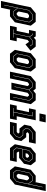

<svg xmlns="http://www.w3.org/2000/svg" viewBox="1440 -2296 979 4030"><g transform="rotate(90 1930.0 -280.5)"><path d="M-65 189 68 -437 193 -540H372.5L453.5 -437L382.5 -103L257.5 0H126L119 -10L76.5 189ZM16.5 123H23L83 -157.5L151.5 -70.5H241L327.5 -141L383.5 -405L329 -473.5H217L127.5 -400ZM155.5 -77 84.5 -166.5 134 -398 218 -466.5H325L376 -403L321 -143L240 -77ZM187 -141.5H219L256 -172L297.5 -368L273.5 -399H232L195 -368L155.5 -181.5Z M456 -0.5 486 -141.5H563L616.5 -392L610.5 -399.5H542L572 -540.5H678.5L704 -500.5L751 -540.5H892L978 -431L846.5 -325L793.5 -399H790L753 -368.5L704.5 -141H781.5L751.5 -0.5ZM531.5 -68H704L705.5 -75H622.5L693.5 -407.5L764 -466H846L878.5 -418.5L884.5 -423L850 -473H763.5L690.5 -413L648 -473H618L616.5 -466H643.5L686.5 -406L615.5 -75H533Z M1041.5 0 960.5 -103 1031.5 -437 1156.5 -540H1335.5L1416.5 -437L1345.5 -103L1220.5 0ZM1096 -67H1201L1285.5 -138.5L1342 -403.5L1287.5 -473.5H1178.5L1093.5 -403L1037.5 -141ZM1100 -74 1045 -143 1100 -401 1179.5 -466.5H1283.5L1334.5 -401.5L1279 -140.5L1200 -74ZM1140.5 -141.5H1181.5L1218.5 -172L1260.5 -368L1236.5 -398.5H1195.5L1158.5 -368L1116.5 -172Z M1418.5 0 1511.5 -437 1636.5 -540H1776.5L1817.5 -489L1880 -540H2020L2101 -437L2008 0H1866.5L1945 -368L1921 -398.5H1899.5L1862.5 -368L1790.5 -30H1649L1721 -368L1697 -398.5H1675.5L1638.5 -368L1560 0ZM1499.5 -67H1506.5L1577.5 -401L1658.5 -467.5H1738.5L1794.5 -397L1730.5 -94.5H1737L1801.5 -397L1887.5 -467.5H1967.5L2020.5 -401L1949.5 -67H1956L2027.5 -403L1971.5 -474.5H1886.5L1799 -402.5L1742.5 -474.5H1657.5L1571 -403Z M2295 -618.5 2322.5 -750H2483.5L2456 -618.5ZM2384.5 -676H2391L2396 -700H2389.5ZM2103.5 0 2133.5 -141.5H2213.5L2268 -398.5H2188L2218 -540H2439L2354.5 -141.5H2434.5L2404.5 0ZM2180.5 -67H2356L2357.5 -74H2269.5L2354.5 -474H2267L2265.5 -467H2346L2262.5 -74H2182Z M2472 0 2502 -141.5H2683.5L2719 -171L2697 -199.5H2612.5L2531.5 -302.5L2560 -437L2685 -540H2930L2900 -398.5H2723.5L2688 -369.5L2711 -340.5H2794.5L2875.5 -237.5L2847 -103L2722 0ZM2556.5 -69H2707.5L2786.5 -134.5L2803.5 -213L2751.5 -276H2656.5L2612.5 -331.5L2628.5 -406L2702 -466.5H2845L2846.5 -473.5H2701L2622 -408L2605 -329.5L2652.5 -269H2747.5L2796 -211L2780 -136.5L2706.5 -76H2558Z M3301.5 -540 3382.5 -437 3352 -294.5 3227.5 -191.5H3102.5L3098 -172L3122 -141.5H3312.5L3282.5 0H3023L2942 -103L3013 -437L3138 -540ZM3251.5 -474H3158L3069 -401L3012.5 -137L3067.5 -68H3232L3233.5 -75H3071.5L3020 -139L3045.5 -257H3214L3287 -317L3306 -406ZM3247.5 -467 3298.5 -404 3280.5 -319.5 3213.5 -264H3047L3075.5 -399L3159 -467ZM3202.5 -398.5H3177L3140 -368L3131.5 -328H3197.5L3223 -349L3227 -368Z M3662.5 0H3488.5L3406.5 -103L3477.5 -437L3603 -540H3729L3737 -530.5L3783.5 -750H3925L3787.5 -103ZM3639.5 -64.5 3728.5 -137.5 3845 -685.5H3838L3775 -390L3708 -475H3617.5L3541 -412L3482.5 -137.5L3540.5 -64.5ZM3638 -71.5H3544L3489.5 -139.5L3547.5 -410L3618.5 -468H3704L3773 -381L3721.5 -139.5ZM3624 -141.5 3661 -172 3700.5 -358.5 3669 -399H3641.5L3604.5 -368L3563 -172L3587 -141.5Z"/></g></svg>

Font: Tourney Condensed ExtraBold
Style: Italic
Weight: 800
Width: 3
Italic angle: -12°
Designer: Tyler Finck
Foundry: Etcetera Type Co
Version: Version 1.010; ttfautohint (v1.8.3)